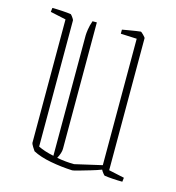

<svg xmlns="http://www.w3.org/2000/svg" viewBox="-95 -682 707 773"><g transform="rotate(15 259.0 -295.5)"><path d="M92 -570 27 -584 29 -601Q46 -601 70.5 -599.5Q95 -598 107 -596Q109 -595 115.5 -586Q122 -577 122 -574V-48Q148 -35 187 -27V-529Q187 -537 189.5 -554Q192 -571 199 -591H217V-64Q217 -47 204 -23Q243 -16 276 -16L389 -42V-569L322 -572V-589Q328 -590 345 -593Q362 -596 378.5 -598.5Q395 -601 398 -601Q400 -601 409.5 -591.5Q419 -582 419 -579V-29L484 -15L482 2Q463 2 441 0.5Q419 -1 407 -3Q405 -4 399.5 -11Q394 -18 391 -24Q373 -17 347.5 -9.5Q322 -2 301 4Q280 10 275 10Q229 8 184 -0.5Q139 -9 109 -25Q107 -27 99.5 -39.5Q92 -52 92 -55Z"/></g></svg>

Font: Grenze Gotisch Thin
Style: Regular
Weight: 100
Designer: Renata Polastri
Foundry: Omnibus-Type
Version: Version 1.001